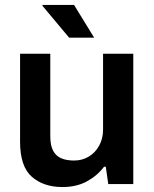

<svg xmlns="http://www.w3.org/2000/svg" viewBox="-20 -743 623 775"><path d="M232 12Q156 12 108.5 -29.5Q61 -71 61 -171V-526H183V-193Q183 -156 194.5 -134.5Q206 -113 227.5 -104Q249 -95 279 -95Q312 -95 338.5 -111Q365 -127 380.5 -155.5Q396 -184 396 -220V-526H518V0H417L407 -70H400Q373 -34 331 -11Q289 12 232 12ZM360 -591H259L151 -720L152 -723H279Z"/></svg>

Font: Archivo Variable SemiBold
Style: Regular
Weight: 600
Designer: Hector Gatti
Foundry: Omnibus-Type
Version: Version 2.001